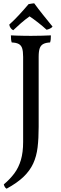

<svg xmlns="http://www.w3.org/2000/svg" viewBox="-20 -893 369 1162"><path d="M214 -125Q214 -55 207.5 -1Q201 53 181 96.5Q161 140 122.5 177Q84 214 20 249Q13 245 9 238Q5 231 3 223Q41 191 67 156Q93 121 106.5 75Q120 29 120 -34V-549Q120 -583 114 -601Q108 -619 93 -627Q78 -635 51 -636Q48 -644 47 -655Q46 -666 46 -679Q61 -678 80.5 -677.5Q100 -677 122.5 -676.5Q145 -676 167 -676Q200 -676 235 -677Q270 -678 288 -679Q288 -666 287 -655Q286 -644 283 -636Q258 -635 242.5 -627Q227 -619 220.5 -601Q214 -583 214 -549ZM60 -710Q50 -715 44 -724Q38 -733 36 -744Q66 -771 96 -803.5Q126 -836 153 -868Q166 -870 173.5 -871.5Q181 -873 187 -873Q211 -840 239 -805Q267 -770 298 -732Q293 -725 282.5 -720Q272 -715 262 -713Q238 -735 210.5 -756.5Q183 -778 159 -794Q131 -774 106.5 -752.5Q82 -731 60 -710Z"/></svg>

Font: Vollkorn
Style: Regular
Weight: 400
Designer: Friedrich Althausen
Foundry: Friedrich Althausen
Version: Version 5.001